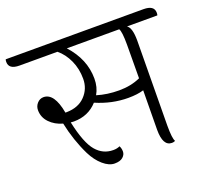

<svg xmlns="http://www.w3.org/2000/svg" viewBox="-153 -782 989 923"><g transform="rotate(-20 341.5 -320.5)"><path d="M534 -341 535 -513Q535 -580 525 -595H257Q332 -513 332 -413Q332 -369 312 -335Q364 -319 425 -319Q486 -319 534 -341ZM588 -515 584 -80Q584 -14 594 1Q586 5 577 5Q531 5 531 -78Q531 -142 533 -280Q501 -270 454 -270Q371 -270 290 -305Q243 -253 169 -253Q158 -253 153 -254Q177 -142 213 -100Q248 -59 300 -59Q320 -59 334 -66Q341 -53 341 -37Q341 -21 327 -8.5Q313 4 284.5 4Q256 4 226 -22Q196 -48 175 -90Q136 -170 117 -261Q77 -272 51 -299Q25 -326 25 -363Q25 -383 38.5 -398Q52 -413 71 -413Q126 -413 145 -307H152Q212 -308 246.5 -344Q281 -380 281 -431Q281 -482 261.5 -525Q242 -568 209 -595H15Q-39 -595 -39 -633Q-39 -642 -37 -646H668Q722 -646 722 -608Q722 -599 720 -595H565Q588 -580 588 -515Z"/></g></svg>

Font: Laila Light
Style: Regular
Weight: 300
Designer: Hitesh Malaviya
Foundry: Indian Type Foundry
Version: Version 1.302;PS 1.0;hotconv 1.0.78;makeotf.lib2.5.61930; tt